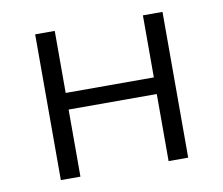

<svg xmlns="http://www.w3.org/2000/svg" viewBox="-61 -564 741 637"><g transform="rotate(-10 309.5 -245.5)"><path d="M95 0V-491H161V-282H458V-491H524V0H458V-226H161V0Z"/></g></svg>

Font: Nunito Sans 9pt Light
Style: Regular
Weight: 300
Version: Version 3.101;gftools[0.9.27]